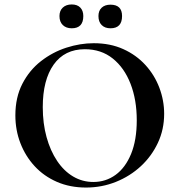

<svg xmlns="http://www.w3.org/2000/svg" viewBox="-20 -830 806 862"><path d="M366 12Q294 12 235.5 -13.5Q177 -39 135.5 -84Q94 -129 71.5 -187.5Q49 -246 49 -312Q49 -393 80.5 -454Q112 -515 164 -555.5Q216 -596 278 -616Q340 -636 401 -636Q475 -636 533.5 -609.5Q592 -583 633 -538Q674 -493 695.5 -436Q717 -379 717 -319Q717 -249 689 -189Q661 -129 612.5 -84Q564 -39 500.5 -13.5Q437 12 366 12ZM399 -13Q455 -13 499 -45Q543 -77 568.5 -139Q594 -201 594 -290Q594 -382 566 -454Q538 -526 486 -567.5Q434 -609 361 -609Q270 -609 221 -540Q172 -471 172 -349Q172 -276 189 -214.5Q206 -153 236.5 -107.5Q267 -62 308.5 -37.5Q350 -13 399 -13ZM302 -703Q277 -703 262 -717.5Q247 -732 247 -758Q247 -782 262 -796Q277 -810 302 -810Q327 -810 340.5 -796Q354 -782 354 -758Q354 -703 302 -703ZM476 -703Q451 -703 436.5 -717.5Q422 -732 422 -758Q422 -782 436.5 -795.5Q451 -809 476 -809Q528 -809 528 -758Q528 -703 476 -703Z"/></svg>

Font: Cormorant Light
Style: Bold
Weight: 700
Version: Version 4.000